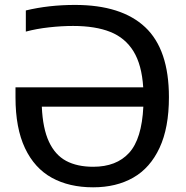

<svg xmlns="http://www.w3.org/2000/svg" viewBox="-20 -770 772 799"><path d="M683 -365.5Q683 -238.5 644 -154.8Q605 -71 534.5 -30.8Q464 9.5 367.5 9.5Q268 9.5 195.8 -30.2Q123.5 -70 84 -153.5Q44.5 -237 44.5 -364.5V-406.5H576Q570 -500.5 535.5 -556.5Q501 -612.5 439 -637.2Q377 -662 284 -662Q236 -662 184.2 -656.2Q132.5 -650.5 87.5 -638.5V-726.5Q183 -749.5 292 -749.5Q485.5 -749.5 584.2 -656.8Q683 -564 683 -365.5ZM576.5 -326H154Q158 -235 183.8 -180Q209.5 -125 255.2 -100.5Q301 -76 368 -76Q464.5 -76 517.2 -133.8Q570 -191.5 576.5 -326Z"/></svg>

Font: Encode Sans Medium
Style: Regular
Weight: 500
Designer: Multiple Designers
Foundry: Impallari Type
Version: Version 2.000